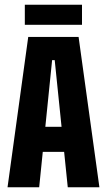

<svg xmlns="http://www.w3.org/2000/svg" viewBox="-20 -796 454 816"><path d="M12 0 100 -639H314L402.5 0H268L212.5 -540.5H201.5L146.5 0ZM117.5 -150.5V-257H295.5V-150.5ZM85.5 -690.5V-776H328.5V-690.5Z"/></svg>

Font: Anek Latin Condensed
Style: Bold
Weight: 700
Width: 3
Designer: Yesha Goshar
Foundry: Ek Type
Version: Version 1.003